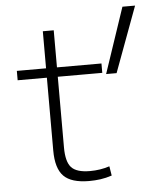

<svg xmlns="http://www.w3.org/2000/svg" viewBox="-54 -818 756 877"><g transform="rotate(-5 323.5 -380.0)"><path d="M320 10Q238 10 203 -25.5Q168 -61 168 -143V-477H34V-520H168V-690H218V-520H422V-477H218V-153Q218 -87 242 -61Q266 -35 327 -35Q351 -35 373.5 -38.5Q396 -42 417 -49L424 -6Q397 3 371.5 6.5Q346 10 320 10ZM439 -470 540 -770H598L487 -470Z"/></g></svg>

Font: M PLUS 1 Light
Style: Regular
Weight: 300
Designer: Coji Morishita
Foundry: UNDERFOREST DESIGN
Version: Version 1.001